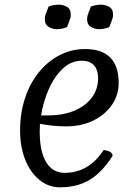

<svg xmlns="http://www.w3.org/2000/svg" viewBox="-20 -787 568 822"><path d="M237 15Q188 15 149 -16.5Q110 -48 88 -103Q66 -158 66 -229Q66 -303 87 -366.5Q108 -430 146 -477Q184 -524 234.5 -550.5Q285 -577 344 -577Q488 -577 488 -432Q488 -379 458.5 -337Q429 -295 378.5 -270.5Q328 -246 264 -246Q232 -246 204.5 -249Q177 -252 151 -257Q150 -240 150 -224Q150 -139 177.5 -93Q205 -47 257 -47Q360 -47 424 -145Q462 -139 462 -120Q418 -50 364.5 -17.5Q311 15 237 15ZM331 -527Q284 -527 248 -492.5Q212 -458 188.5 -404.5Q165 -351 156 -293H186Q250 -293 298 -313Q346 -333 373 -369Q400 -405 400 -452Q400 -488 382 -507.5Q364 -527 331 -527ZM267 -671Q245 -662 223 -662Q206 -662 189 -671.5Q172 -681 172 -704Q172 -718 177.5 -731Q183 -744 188 -759Q198 -763 209.5 -765Q221 -767 232 -767Q249 -767 266 -758Q283 -749 283 -724Q283 -712 277.5 -698.5Q272 -685 267 -671ZM448 -671Q426 -662 404 -662Q387 -662 370 -671.5Q353 -681 353 -704Q353 -718 358.5 -731Q364 -744 369 -759Q379 -763 390.5 -765Q402 -767 413 -767Q430 -767 447 -758Q464 -749 464 -724Q464 -712 458.5 -698.5Q453 -685 448 -671Z"/></svg>

Font: Merienda Light
Style: Regular
Weight: 300
Designer: Eduardo Rodriguez Tunni
Foundry: Eduardo Rodriguez Tunni
Version: Version 2.001; ttfautohint (v1.8.4.7-5d5b)